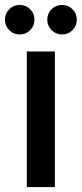

<svg xmlns="http://www.w3.org/2000/svg" viewBox="-34 -760 332 780"><path d="M189 -551V0H75V-551ZM-14 -680Q-14 -705 3.5 -722.5Q21 -740 46 -740Q71 -740 88.5 -722.5Q106 -705 106 -680Q106 -655 88.5 -637.5Q71 -620 46 -620Q21 -620 3.5 -637.5Q-14 -655 -14 -680ZM158 -680Q158 -705 175.5 -722.5Q193 -740 218 -740Q243 -740 260.5 -722.5Q278 -705 278 -680Q278 -655 260.5 -637.5Q243 -620 218 -620Q193 -620 175.5 -637.5Q158 -655 158 -680Z"/></svg>

Font: Poppins-tnum Medium
Style: Regular
Weight: 500
Designer: Ninad Kale (Devanagari), Jonny Pinhorn (Latin)
Foundry: Indian Type Foundry
Version: Version 4.004